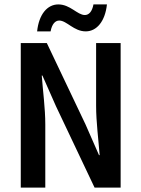

<svg xmlns="http://www.w3.org/2000/svg" viewBox="-20 -849 639 869"><path d="M74 0H185V-286C185 -359 174 -438 169 -507H172L233 -369L408 0H526V-654H415V-370C415 -297 426 -214 431 -147H428L367 -286L192 -654H74ZM368 -707C418 -707 456 -753 464 -829H403C397 -796 382 -781 364 -781C330 -781 298 -829 244 -829C194 -829 156 -784 148 -707H209C215 -740 230 -756 248 -756C282 -756 314 -707 368 -707Z"/></svg>

Font: Source Code Pro Semibold
Style: Regular
Weight: 600
Monospace: yes
Designer: Paul D. Hunt
Foundry: Adobe Systems Incorporated
Version: Version 1.017;PS 1.000;hotconv 1.0.70;makeotf.lib2.5.5900